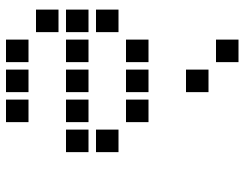

<svg xmlns="http://www.w3.org/2000/svg" viewBox="-108 -720 815 640"><g transform="rotate(90 300.0 -400.5)"><path d="M113.5 -787.5Q112.5 -787.5 112.5 -787.5Q112.5 -787.5 112.5 -786.5V-713.5Q112.5 -712.5 112.5 -712.5Q112.5 -712.5 113.5 -712.5H186.5Q187.5 -712.5 187.5 -712.5Q187.5 -712.5 187.5 -713.5V-786.5Q187.5 -787.5 187.5 -787.5Q187.5 -787.5 186.5 -787.5ZM213.5 -687.5Q212.5 -687.5 212.5 -687.5Q212.5 -687.5 212.5 -686.5V-613.5Q212.5 -612.5 212.5 -612.5Q212.5 -612.5 213.5 -612.5H286.5Q287.5 -612.5 287.5 -612.5Q287.5 -612.5 287.5 -613.5V-686.5Q287.5 -687.5 287.5 -687.5Q287.5 -687.5 286.5 -687.5ZM113.5 -487.5Q112.5 -487.5 112.5 -487.5Q112.5 -487.5 112.5 -486.5V-413.5Q112.5 -412.5 112.5 -412.5Q112.5 -412.5 113.5 -412.5H186.5Q187.5 -412.5 187.5 -412.5Q187.5 -412.5 187.5 -413.5V-486.5Q187.5 -487.5 187.5 -487.5Q187.5 -487.5 186.5 -487.5ZM213.5 -487.5Q212.5 -487.5 212.5 -487.5Q212.5 -487.5 212.5 -486.5V-413.5Q212.5 -412.5 212.5 -412.5Q212.5 -412.5 213.5 -412.5H286.5Q287.5 -412.5 287.5 -412.5Q287.5 -412.5 287.5 -413.5V-486.5Q287.5 -487.5 287.5 -487.5Q287.5 -487.5 286.5 -487.5ZM313.5 -487.5Q312.5 -487.5 312.5 -487.5Q312.5 -487.5 312.5 -486.5V-413.5Q312.5 -412.5 312.5 -412.5Q312.5 -412.5 313.5 -412.5H386.5Q387.5 -412.5 387.5 -412.5Q387.5 -412.5 387.5 -413.5V-486.5Q387.5 -487.5 387.5 -487.5Q387.5 -487.5 386.5 -487.5ZM13.5 -387.5Q12.5 -387.5 12.5 -387.5Q12.5 -387.5 12.5 -386.5V-313.5Q12.5 -312.5 12.5 -312.5Q12.5 -312.5 13.5 -312.5H86.5Q87.5 -312.5 87.5 -312.5Q87.5 -312.5 87.5 -313.5V-386.5Q87.5 -387.5 87.5 -387.5Q87.5 -387.5 86.5 -387.5ZM413.5 -387.5Q412.5 -387.5 412.5 -387.5Q412.5 -387.5 412.5 -386.5V-313.5Q412.5 -312.5 412.5 -312.5Q412.5 -312.5 413.5 -312.5H486.5Q487.5 -312.5 487.5 -312.5Q487.5 -312.5 487.5 -313.5V-386.5Q487.5 -387.5 487.5 -387.5Q487.5 -387.5 486.5 -387.5ZM13.5 -287.5Q12.5 -287.5 12.5 -287.5Q12.5 -287.5 12.5 -286.5V-213.5Q12.5 -212.5 12.5 -212.5Q12.5 -212.5 13.5 -212.5H86.5Q87.5 -212.5 87.5 -212.5Q87.5 -212.5 87.5 -213.5V-286.5Q87.5 -287.5 87.5 -287.5Q87.5 -287.5 86.5 -287.5ZM113.5 -287.5Q112.5 -287.5 112.5 -287.5Q112.5 -287.5 112.5 -286.5V-213.5Q112.5 -212.5 112.5 -212.5Q112.5 -212.5 113.5 -212.5H186.5Q187.5 -212.5 187.5 -212.5Q187.5 -212.5 187.5 -213.5V-286.5Q187.5 -287.5 187.5 -287.5Q187.5 -287.5 186.5 -287.5ZM213.5 -287.5Q212.5 -287.5 212.5 -287.5Q212.5 -287.5 212.5 -286.5V-213.5Q212.5 -212.5 212.5 -212.5Q212.5 -212.5 213.5 -212.5H286.5Q287.5 -212.5 287.5 -212.5Q287.5 -212.5 287.5 -213.5V-286.5Q287.5 -287.5 287.5 -287.5Q287.5 -287.5 286.5 -287.5ZM313.5 -287.5Q312.5 -287.5 312.5 -287.5Q312.5 -287.5 312.5 -286.5V-213.5Q312.5 -212.5 312.5 -212.5Q312.5 -212.5 313.5 -212.5H386.5Q387.5 -212.5 387.5 -212.5Q387.5 -212.5 387.5 -213.5V-286.5Q387.5 -287.5 387.5 -287.5Q387.5 -287.5 386.5 -287.5ZM413.5 -287.5Q412.5 -287.5 412.5 -287.5Q412.5 -287.5 412.5 -286.5V-213.5Q412.5 -212.5 412.5 -212.5Q412.5 -212.5 413.5 -212.5H486.5Q487.5 -212.5 487.5 -212.5Q487.5 -212.5 487.5 -213.5V-286.5Q487.5 -287.5 487.5 -287.5Q487.5 -287.5 486.5 -287.5ZM13.5 -187.5Q12.5 -187.5 12.5 -187.5Q12.5 -187.5 12.5 -186.5V-113.5Q12.5 -112.5 12.5 -112.5Q12.5 -112.5 13.5 -112.5H86.5Q87.5 -112.5 87.5 -112.5Q87.5 -112.5 87.5 -113.5V-186.5Q87.5 -187.5 87.5 -187.5Q87.5 -187.5 86.5 -187.5ZM113.5 -87.5Q112.5 -87.5 112.5 -87.5Q112.5 -87.5 112.5 -86.5V-13.5Q112.5 -12.5 112.5 -12.5Q112.5 -12.5 113.5 -12.5H186.5Q187.5 -12.5 187.5 -12.5Q187.5 -12.5 187.5 -13.5V-86.5Q187.5 -87.5 187.5 -87.5Q187.5 -87.5 186.5 -87.5ZM213.5 -87.5Q212.5 -87.5 212.5 -87.5Q212.5 -87.5 212.5 -86.5V-13.5Q212.5 -12.5 212.5 -12.5Q212.5 -12.5 213.5 -12.5H286.5Q287.5 -12.5 287.5 -12.5Q287.5 -12.5 287.5 -13.5V-86.5Q287.5 -87.5 287.5 -87.5Q287.5 -87.5 286.5 -87.5ZM313.5 -87.5Q312.5 -87.5 312.5 -87.5Q312.5 -87.5 312.5 -86.5V-13.5Q312.5 -12.5 312.5 -12.5Q312.5 -12.5 313.5 -12.5H386.5Q387.5 -12.5 387.5 -12.5Q387.5 -12.5 387.5 -13.5V-86.5Q387.5 -87.5 387.5 -87.5Q387.5 -87.5 386.5 -87.5Z"/></g></svg>

Font: Doto Black
Style: Regular
Weight: 900
Monospace: yes
Version: Version 1.000